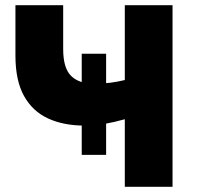

<svg xmlns="http://www.w3.org/2000/svg" viewBox="-20 -720 764 740"><path d="M295 -123V-513H389V-123ZM461 0V-260.5Q420.5 -249 383.2 -242.5Q346 -236 305 -236Q225 -236 165.2 -263.5Q105.5 -291 72.5 -350.2Q39.5 -409.5 39.5 -506V-700H223.5V-531Q223.5 -457.5 254 -427.5Q284.5 -397.5 342 -397.5Q377.5 -397.5 405.8 -401.2Q434 -405 461 -411.5V-700H645V0Z"/></svg>

Font: Geologica Cursive ExtraBold
Style: Regular
Weight: 800
Designer: Sindre Bremnes, Frode Helland
Foundry: Monokrom Skriftforlag AS
Version: Version 1.010;gftools[0.9.28]